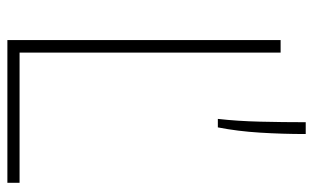

<svg xmlns="http://www.w3.org/2000/svg" viewBox="-184 -664 848 520"><g transform="rotate(90 240.0 -404.0)"><path d="M88.5 0V-740H122.5V-33H475V0ZM302 -570Q308 -622.5 309.5 -684.5Q311 -746.5 311 -808H343Q343 -744.5 339.2 -684Q335.5 -623.5 325 -570Z"/></g></svg>

Font: Encode Sans SemiCondensed SemiCondensed Thin
Style: Regular
Weight: 100
Width: 4
Designer: Multiple Designers
Foundry: Impallari Type
Version: Version 3.000; ttfautohint (v1.8.3) -l 8 -r 50 -G 200 -x 14 